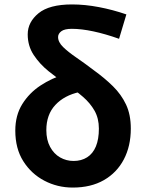

<svg xmlns="http://www.w3.org/2000/svg" viewBox="-20 -832 656 866"><path d="M308 14Q239 14 180 -17Q121 -48 85 -105Q49 -162 49 -243Q49 -312 80.5 -362.5Q112 -413 163 -446.5Q214 -480 272 -497L339 -417Q270 -402 229.5 -358.5Q189 -315 189 -245Q189 -201 206 -169.5Q223 -138 251 -122Q279 -106 312 -106Q347 -106 373 -122.5Q399 -139 412.5 -171.5Q426 -204 426 -252Q426 -298 406.5 -332.5Q387 -367 354 -395.5Q321 -424 281 -450Q240 -478 199.5 -510.5Q159 -543 132 -584Q105 -625 105 -677Q105 -732 153.5 -772Q202 -812 305 -812Q363 -812 426 -800Q489 -788 550 -767L517 -657Q455 -679 401 -690.5Q347 -702 304 -702Q271 -702 256.5 -691Q242 -680 242 -665Q242 -642 264.5 -620Q287 -598 323.5 -573Q360 -548 402 -516Q452 -480 489.5 -443Q527 -406 548.5 -360.5Q570 -315 570 -252Q570 -173 538.5 -113Q507 -53 448.5 -19.5Q390 14 308 14Z"/></svg>

Font: Noto Sans SC
Style: Bold
Weight: 700
Designer: Ryoko NISHIZUKA  (kana, bopomofo & ideographs); Paul D. Hunt (Latin, Greek & Cyrillic); Sandoll Communications , Soo-you
Foundry: Adobe
Version: Version 2.004-H2;hotconv 1.0.118;makeotfexe 2.5.65603